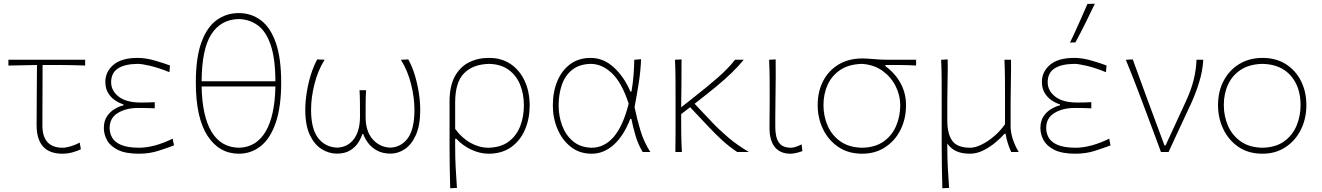

<svg xmlns="http://www.w3.org/2000/svg" viewBox="-20 -814 7076 1028"><path d="M314 9Q176 9 176 -145Q176 -242 177 -328Q178 -414 178 -466L25 -463V-494H436V-463Q377.5 -465.5 318.2 -465.8Q259 -466 208 -466Q208 -385 207.5 -304.5Q207 -224 207 -143Q207 -23 316 -23Q333.5 -23 360 -31Q386.5 -39 406.5 -51L413 -15Q399 -7.5 371.2 0.8Q343.5 9 314 9Z M724 9Q652 9 611 -11.5Q570 -32 553 -63.5Q536 -95 536 -128Q536 -167 553.5 -192.2Q571 -217.5 595.8 -231.5Q620.5 -245.5 641 -250V-255Q618 -262 595.5 -277.2Q573 -292.5 558.5 -317Q544 -341.5 544 -376Q544 -429.5 587.2 -466.8Q630.5 -504 717 -504Q760 -504 808.5 -490Q857 -476 890 -463.5L887 -427.5Q831 -450.5 785.8 -461.2Q740.5 -472 718 -472Q649 -471.5 612 -447.8Q575 -424 575 -373.5Q575 -328.5 615.2 -296.8Q655.5 -265 734 -265Q755 -265 773 -265.5Q791 -266 808.5 -267V-234Q787.5 -235 767 -235.5Q746.5 -236 720.5 -236Q655.5 -236 611.2 -209.2Q567 -182.5 567 -129Q567 -100.5 580.8 -76.5Q594.5 -52.5 628.8 -38Q663 -23.5 723.5 -23Q805 -23 904.5 -71.5L911.5 -35.5Q877.5 -22.5 828.8 -6.8Q780 9 724 9Z M1259 9Q1153.5 9 1091 -87Q1028.5 -183 1028.5 -372.5Q1028.5 -506 1058.5 -587.8Q1088.5 -669.5 1140.5 -706.8Q1192.5 -744 1258.5 -744Q1325.5 -744 1376.8 -705.5Q1428 -667 1456.8 -585Q1485.5 -503 1485.5 -372.5Q1485.5 -241 1456.2 -156.5Q1427 -72 1375.8 -31.5Q1324.5 9 1259 9ZM1258.5 -712Q1163 -710 1111.8 -631Q1060.5 -552 1059.5 -379H1454.5Q1454 -501 1429.2 -573.5Q1404.5 -646 1360.5 -678.2Q1316.5 -710.5 1258.5 -712ZM1259 -23Q1351.5 -25 1401.5 -108.5Q1451.5 -192 1454.5 -351H1059.5Q1062.5 -192.5 1112.5 -108.8Q1162.5 -25 1259 -23Z M1783 8.5Q1741.5 8.5 1702.8 -15.2Q1664 -39 1639.2 -90.8Q1614.5 -142.5 1614.5 -226.5Q1614.5 -268.5 1622 -317Q1629.5 -365.5 1644 -412.5Q1658.5 -459.5 1678.5 -496L1718 -494Q1682 -436.5 1663.8 -364.2Q1645.5 -292 1645.5 -226.5Q1645.5 -123.5 1683.5 -74.8Q1721.5 -26 1785.5 -23.5Q1842 -26 1874.8 -69.5Q1907.5 -113 1907.5 -191.5Q1907.5 -231 1907.2 -264.5Q1907 -298 1905 -331H1940Q1938 -297.5 1937.8 -263.2Q1937.5 -229 1937.5 -188.5Q1937.5 -111.5 1975 -68.8Q2012.5 -26 2069.5 -23.5Q2128.5 -26 2163.8 -74.5Q2199 -123 2199 -226.5Q2199 -292 2180.8 -364.2Q2162.5 -436.5 2126.5 -494L2166 -496Q2186.5 -459.5 2200.8 -412.5Q2215 -365.5 2222.5 -317Q2230 -268.5 2230 -226.5Q2230 -142.5 2206.5 -90.8Q2183 -39 2146.8 -15.2Q2110.5 8.5 2072 8.5Q2028 8.5 1997.8 -8.5Q1967.5 -25.5 1949.8 -50Q1932 -74.5 1925 -96.5H1920Q1913.5 -74.5 1897.8 -50Q1882 -25.5 1854.2 -8.5Q1826.5 8.5 1783 8.5Z M2390.5 194Q2389 137.5 2388 84.5Q2387 31.5 2387 -29V-271Q2387 -352.5 2414.8 -404Q2442.5 -455.5 2490.2 -479.8Q2538 -504 2598.5 -504Q2665.5 -504 2714.2 -471Q2763 -438 2789.5 -380.2Q2816 -322.5 2816 -249Q2816 -179.5 2791.2 -120.8Q2766.5 -62 2717.2 -26.5Q2668 9 2595 9Q2552 9 2506 -11.5Q2460 -32 2423 -71H2417V-29Q2417 31.5 2419.8 83.5Q2422.5 135.5 2426.5 192ZM2595 -23Q2662 -24.5 2704 -56.2Q2746 -88 2765.5 -139Q2785 -190 2785 -249Q2785 -310.5 2764.8 -360.5Q2744.5 -410.5 2703 -440.5Q2661.5 -470.5 2598.5 -472Q2512 -470 2464.5 -421.5Q2417 -373 2417 -265.5V-124Q2453 -74.5 2499.8 -48.8Q2546.5 -23 2595 -23Z M3147.5 9Q3083 9 3036.5 -27.5Q2990 -64 2965 -123Q2940 -182 2940 -249Q2940 -322.5 2964.2 -380.2Q2988.5 -438 3033.8 -471Q3079 -504 3142.5 -504Q3211.5 -504 3267 -452.8Q3322.5 -401.5 3355 -324H3361Q3369 -370 3372.2 -413Q3375.5 -456 3376 -494L3412.5 -497Q3410 -434 3399.8 -368.8Q3389.5 -303.5 3377.5 -240Q3390 -179.5 3408.5 -117Q3427 -54.5 3462 0H3421Q3397 -40 3383 -86.8Q3369 -133.5 3360.5 -177.5H3354.5Q3320 -87.5 3266.5 -39.2Q3213 9 3147.5 9ZM3147.5 -23Q3215.5 -23 3265.8 -81Q3316 -139 3346 -259Q3309.5 -371.5 3256.5 -421.8Q3203.5 -472 3142.5 -472Q3082 -470.5 3044 -440.5Q3006 -410.5 2988.5 -360.5Q2971 -310.5 2971 -249Q2971 -192 2990.2 -140.8Q3009.5 -89.5 3048.8 -57Q3088 -24.5 3147.5 -23Z M3596 0Q3597 -56.5 3597 -108.5Q3597 -160.5 3597 -221V-271Q3597 -332 3596.8 -385Q3596.5 -438 3594 -494L3629 -496Q3629.5 -419.5 3628.5 -353.8Q3627.5 -288 3627 -239.5L3683 -283.5Q3763.5 -346.5 3822.8 -398.2Q3882 -450 3915.5 -494H3962Q3934.5 -460 3899.2 -425.8Q3864 -391.5 3815.5 -351.2Q3767 -311 3699 -258.5L3795 -157Q3832.5 -117.5 3880.2 -77Q3928 -36.5 3990 0H3927.5Q3885 -28 3847.8 -62Q3810.5 -96 3775 -134L3675 -240L3627 -203Q3627 -148.5 3627.5 -100.2Q3628 -52 3631 0Z M4212.5 9Q4158 9 4129 -26Q4100 -61 4100 -130Q4100 -173.5 4100.5 -205Q4101 -236.5 4101 -271Q4101 -332 4100.8 -385Q4100.5 -438 4098 -494L4133 -496Q4134 -402.5 4132.5 -324Q4131 -245.5 4131 -191V-135Q4131 -78.5 4150.2 -50.8Q4169.5 -23 4215.5 -23Q4227 -23 4241.5 -28Q4256 -33 4272 -41L4276 -5Q4262 0.5 4243.8 4.8Q4225.5 9 4212.5 9Z M4596 9Q4522 9 4468.8 -27Q4415.5 -63 4386.8 -122.2Q4358 -181.5 4358 -251.5Q4358 -324.5 4387.5 -380.8Q4417 -437 4470.5 -469Q4524 -501 4596 -501Q4619 -501 4637.5 -499.2Q4656 -497.5 4682.2 -495.8Q4708.5 -494 4754 -494H4885V-463Q4847.5 -465.5 4807 -465.8Q4766.5 -466 4720.5 -466V-460Q4774 -420.5 4802.5 -367.2Q4831 -314 4831 -251Q4831 -178.5 4801.8 -119.5Q4772.5 -60.5 4719.5 -25.8Q4666.5 9 4596 9ZM4596 -23Q4666.5 -24.5 4711.8 -57Q4757 -89.5 4778.5 -141Q4800 -192.5 4800 -251Q4800 -302.5 4776 -351.5Q4752 -400.5 4706.2 -434Q4660.5 -467.5 4596 -472Q4527 -470.5 4481 -440.8Q4435 -411 4412 -361.5Q4389 -312 4389 -251.5Q4389 -192 4411.5 -140.5Q4434 -89 4480 -56.8Q4526 -24.5 4596 -23Z M5025.5 194Q5024 137.5 5023 84.5Q5022 31.5 5022 -29V-271Q5022 -332 5021.8 -385Q5021.5 -438 5019 -494L5054 -496Q5055 -440 5053.5 -386Q5052 -332 5052 -271V-169Q5052 -97 5078.8 -60Q5105.5 -23 5175 -23Q5201 -23 5235 -39.5Q5269 -56 5302.5 -84.5Q5336 -113 5361 -149V-271Q5361 -332 5360.8 -385Q5360.5 -438 5358 -494H5393Q5394 -438.5 5392.5 -384.8Q5391 -331 5391 -271V-137Q5391 -107 5402 -71.5Q5413 -36 5434.5 0H5394Q5383.5 -23.5 5375.8 -47.8Q5368 -72 5364 -97.5H5358Q5339 -75.5 5309 -50.5Q5279 -25.5 5243.8 -8.2Q5208.5 9 5174 9Q5129.5 9 5099.8 -4.8Q5070 -18.5 5052 -46V-29Q5052 31.5 5054.8 83.5Q5057.5 135.5 5061.5 192Z M5738.5 9Q5666.5 9 5625.5 -11.5Q5584.5 -32 5567.5 -63.5Q5550.5 -95 5550.5 -128Q5550.5 -167 5568 -192.2Q5585.5 -217.5 5610.2 -231.5Q5635 -245.5 5655.5 -250V-255Q5632.5 -262 5610 -277.2Q5587.5 -292.5 5573 -317Q5558.5 -341.5 5558.5 -376Q5558.5 -429.5 5601.8 -466.8Q5645 -504 5731.5 -504Q5774.5 -504 5823 -490Q5871.5 -476 5904.5 -463.5L5901.5 -427.5Q5845.5 -450.5 5800.2 -461.2Q5755 -472 5732.5 -472Q5663.5 -471.5 5626.5 -447.8Q5589.5 -424 5589.5 -373.5Q5589.5 -328.5 5629.8 -296.8Q5670 -265 5748.5 -265Q5769.5 -265 5787.5 -265.5Q5805.5 -266 5823 -267V-234Q5802 -235 5781.5 -235.5Q5761 -236 5735 -236Q5670 -236 5625.8 -209.2Q5581.5 -182.5 5581.5 -129Q5581.5 -100.5 5595.2 -76.5Q5609 -52.5 5643.2 -38Q5677.5 -23.5 5738 -23Q5819.5 -23 5919 -71.5L5926 -35.5Q5892 -22.5 5843.2 -6.8Q5794.5 9 5738.5 9ZM5709 -586Q5734 -638 5757 -689.8Q5780 -741.5 5802.5 -793L5842 -794Q5817 -741.5 5791.5 -690.2Q5766 -639 5738 -587Z M6196 0Q6179 -47 6161 -94.8Q6143 -142.5 6126.5 -187L6093.5 -275Q6073.5 -328.5 6051.8 -384.5Q6030 -440.5 6008 -494L6045 -496Q6063.5 -445.5 6085.8 -384.2Q6108 -323 6131.5 -259.5Q6155 -196 6177 -137L6215 -35H6220.5L6329.5 -271.5Q6357.5 -332 6370.8 -385.2Q6384 -438.5 6386.5 -494H6422.5Q6419.5 -435 6400.2 -372.8Q6381 -310.5 6356 -257Q6326 -193 6296.2 -128.8Q6266.5 -64.5 6236.5 0Z M6739.5 9Q6664.5 9 6611.2 -27.2Q6558 -63.5 6529.8 -122.8Q6501.5 -182 6501.5 -251Q6501.5 -325 6531.8 -382Q6562 -439 6615.8 -471.5Q6669.5 -504 6739.5 -504Q6811.5 -504 6864.2 -470.8Q6917 -437.5 6945.8 -380.2Q6974.5 -323 6974.5 -251Q6974.5 -178.5 6945 -119.5Q6915.5 -60.5 6862.5 -25.8Q6809.5 9 6739.5 9ZM6739.5 -23Q6810 -24.5 6855.2 -57Q6900.5 -89.5 6922 -141Q6943.5 -192.5 6943.5 -251Q6943.5 -349.5 6890 -409.8Q6836.5 -470 6739.5 -472Q6670.5 -470.5 6624.5 -441Q6578.5 -411.5 6555.5 -362Q6532.5 -312.5 6532.5 -251Q6532.5 -192.5 6554.8 -141Q6577 -89.5 6622.8 -57Q6668.5 -24.5 6739.5 -23Z"/></svg>

Font: Commissioner Flair Thin
Style: Regular
Weight: 100
Designer: Kostas Bartsokas
Foundry: Kostas Bartsokas
Version: Version 1.000; ttfautohint (v1.8.3)